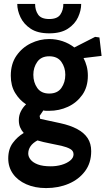

<svg xmlns="http://www.w3.org/2000/svg" viewBox="-20 -688 539 979"><path d="M215 271Q158 271 114 251.5Q70 232 46 198Q22 164 22 120Q22 72 45.5 40.5Q69 9 101 -10Q90 -22 83 -38Q76 -54 76 -75Q76 -100 86.5 -120.5Q97 -141 113 -156Q79 -178 57 -214.5Q35 -251 35 -302Q35 -362 63.5 -403.5Q92 -445 137 -467Q182 -489 231 -489Q266 -489 299 -478Q332 -467 359 -446L465 -500L487 -497L498 -403L406 -392Q416 -373 422 -350.5Q428 -328 428 -302Q428 -244 399.5 -204Q371 -164 326.5 -143.5Q282 -123 231 -123Q223 -123 215.5 -123Q208 -123 201 -125L182 -97L185 -82L287 -60Q338 -49 373.5 -30Q409 -11 427 16.5Q445 44 445 83Q445 143 413.5 185Q382 227 330 249Q278 271 215 271ZM239 160Q268 160 294 152.5Q320 145 337.5 131Q355 117 355 99Q355 81 338 71.5Q321 62 293.5 55.5Q266 49 233.5 43Q201 37 171 28Q147 41 135.5 58Q124 75 124 95Q124 111 136 126Q148 141 173 150.5Q198 160 239 160ZM231 -211Q273 -211 293 -239.5Q313 -268 313 -307Q313 -344 293 -372.5Q273 -401 231 -401Q190 -401 170 -372.5Q150 -344 150 -307Q150 -268 170 -239.5Q190 -211 231 -211ZM231 -518Q172 -518 136.5 -541.5Q101 -565 84.5 -600Q68 -635 68 -668H159Q159 -636 174.5 -613.5Q190 -591 231 -591Q272 -591 287.5 -613.5Q303 -636 303 -668H394Q394 -635 378 -600Q362 -565 326 -541.5Q290 -518 231 -518Z"/></svg>

Font: Kreon SemiBold
Style: Regular
Weight: 600
Designer: Julia Petretta
Foundry: Julia Petretta and Eli Heuer
Version: Version 2.002